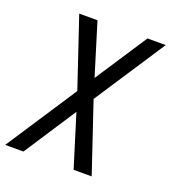

<svg xmlns="http://www.w3.org/2000/svg" viewBox="-163 -637 872 949"><g transform="rotate(20 273.0 -162.5)"><path d="M-30 205H66L245 -69L330 205H425L303 -158L547 -530H451L272 -257L188 -530H92L214 -167Z"/></g></svg>

Font: Iosevka Sparkle
Style: Italic
Weight: 400
Italic angle: -9°
Designer: Belleve Invis
Foundry: Belleve Invis
Version: Version 4.5.0; ttfautohint (v1.8.3)